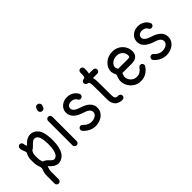

<svg xmlns="http://www.w3.org/2000/svg" viewBox="11 -1436 2359 2359"><g transform="rotate(-45 1190.5 -256.5)"><path d="M72.3 -464.4C72.3 -442.4 79.6 -422.4 88.9 -401.4C94.7 -387.2 97.7 -379.4 97.7 -376C97.7 -364.7 92.3 -361.3 81.1 -333C75.2 -317.9 69.8 -297.4 69.8 -264.2V-227.1C69.8 -186.5 77.1 -161.6 84 -142.6C89.8 -124.5 93.3 -116.2 93.3 -105.5C93.3 -93.8 89.8 -85.9 84 -69.3C77.1 -51.3 69.8 -27.8 69.8 19.5V144C69.8 164.1 86.4 180.7 106.4 180.7C126.5 180.7 143.1 164.1 143.1 144V19.5C143.1 -15.6 147.5 -28.8 153.3 -43.9C155.8 -50.8 158.2 -58.1 160.6 -66.9C166.5 -61.5 172.4 -54.7 180.2 -46.4C207.5 -18.1 239.7 4.4 280.8 4.4C322.8 4.4 365.7 -21 389.2 -57.1C415.5 -96.7 432.1 -160.6 432.1 -247.1C432.1 -304.7 426.8 -386.2 392.1 -437C368.7 -471.2 329.6 -495.6 285.6 -495.6C240.7 -495.6 203.6 -470.7 179.7 -444.8C171.4 -436 164.6 -427.7 159.7 -421.9L156.2 -429.7C149.4 -445.3 145.5 -455.6 145.5 -464.4C145.5 -484.4 128.9 -501 108.9 -501C88.9 -501 72.3 -484.4 72.3 -464.4ZM143.1 -227.1V-264.2C143.1 -286.6 145.5 -296.4 149.4 -306.6C153.3 -316.9 158.2 -325.7 162.1 -334.5C187.5 -348.1 217.3 -377.4 233.4 -395C247.6 -410.2 267.1 -422.4 285.6 -422.4C303.2 -422.4 320.8 -411.6 331.5 -396C353.5 -363.8 358.9 -300.8 358.9 -247.1C358.9 -173.3 346.2 -125 327.6 -97.2C316.9 -80.6 296.4 -68.8 280.8 -68.8C264.6 -68.8 249.5 -80.1 232.9 -97.2C212.4 -119.1 191.9 -141.6 159.2 -148.9L153.3 -166C147.5 -182.1 143.1 -197.3 143.1 -227.1Z M630.9 -32.2V-455.6C630.9 -475.6 614.3 -492.2 594.2 -492.2C574.2 -492.2 557.6 -475.6 557.6 -455.6V-32.2C557.6 -12.2 574.2 4.4 594.2 4.4C614.3 4.4 630.9 -12.2 630.9 -32.2ZM633.8 -618.2 641.6 -639.6C643.1 -644 644 -648.4 644 -653.3C644 -675.8 626 -693.8 603.5 -693.8C585.9 -693.8 571.3 -683.1 565.4 -667L557.6 -645.5C556.2 -641.1 555.7 -636.7 555.7 -631.8C555.7 -609.4 573.2 -591.8 595.7 -591.8C613.3 -591.8 627.9 -602.1 633.8 -618.2Z M768.1 -73.7C791 -45.4 849.1 3.4 928.2 3.4C1014.2 3.4 1102.5 -49.3 1102.1 -141.6C1101.6 -235.4 1019 -271.5 946.3 -294.4C893.6 -312 857.4 -335 857.4 -372.6C857.4 -404.3 886.7 -427.2 926.8 -426.8C962.4 -426.3 989.3 -409.2 1000.5 -385.3C1006.3 -373 1019 -364.3 1033.7 -364.3C1053.7 -364.3 1070.3 -380.9 1070.3 -400.9C1070.3 -406.2 1069.3 -411.6 1066.9 -416.5C1043 -466.8 989.7 -499.5 927.7 -500C852.5 -500.5 784.2 -449.7 784.2 -372.6C784.2 -288.1 857.4 -247.1 923.8 -225.1C988.3 -204.6 1028.3 -185.1 1028.8 -140.6C1029.3 -96.2 981 -69.8 928.2 -69.8C879.4 -69.8 840.8 -100.1 825.7 -119.6C818.8 -127.9 808.6 -133.3 796.9 -133.3C776.9 -133.3 760.3 -116.7 760.3 -96.7C760.3 -87.9 763.2 -80.1 768.1 -73.7Z M1396 -512.2H1323.7C1330.1 -537.6 1331.1 -567.9 1331.1 -596.2C1331.1 -616.2 1314.5 -632.8 1294.4 -632.8C1274.4 -632.8 1257.8 -616.2 1257.8 -596.2C1258.3 -545.4 1257.3 -512.7 1235.4 -511.2H1234.9H1234.4C1214.8 -512.7 1194.8 -497.6 1194.8 -474.6C1194.8 -455.6 1210 -439.5 1228.5 -438C1254.9 -436 1256.3 -401.4 1256.8 -348.6L1257.8 -130.9C1257.8 -94.7 1265.1 -61 1285.2 -35.2C1307.6 -6.8 1343.3 7.3 1388.7 7.3C1408.7 7.3 1425.3 -9.3 1425.3 -29.3C1425.3 -49.3 1408.7 -65.9 1388.7 -65.9C1362.8 -65.9 1349.6 -71.3 1342.8 -80.1C1335.4 -89.4 1331.1 -106.9 1331.1 -130.9L1330.1 -349.6C1330.1 -380.9 1328.1 -412.1 1320.3 -439H1396C1416 -439 1432.6 -455.6 1432.6 -475.6C1432.6 -495.6 1416 -512.2 1396 -512.2Z M1815.9 -127.4C1793.5 -95.2 1764.2 -66.9 1712.4 -66.9C1647 -66.9 1604 -122.1 1604 -173.8C1604 -191.4 1612.8 -208 1619.6 -227.1H1783.2C1857.9 -227.1 1897.5 -264.6 1897.5 -329.6C1897.5 -418.9 1824.2 -501.5 1718.3 -501.5C1606.4 -501.5 1543.5 -423.3 1533.2 -362.3C1524.9 -309.6 1553.2 -281.2 1553.2 -262.2C1553.2 -252 1530.8 -214.4 1530.8 -173.8C1530.8 -85 1603 6.3 1712.4 6.3C1799.3 6.3 1848.1 -46.4 1875.5 -85.4C1879.9 -91.8 1882.3 -98.6 1882.3 -106.4C1882.3 -126.5 1865.7 -143.1 1845.7 -143.1C1833.5 -143.1 1822.8 -137.2 1815.9 -127.4ZM1605.5 -350.6C1610.8 -381.3 1646.5 -428.2 1718.3 -428.2C1781.2 -428.2 1824.2 -380.9 1824.2 -329.6C1824.2 -305.2 1816.4 -300.3 1783.2 -300.3H1618.7C1611.8 -318.4 1602.5 -333.5 1605.5 -350.6Z M1999.5 -73.7C2022.5 -45.4 2080.6 3.4 2159.7 3.4C2245.6 3.4 2334 -49.3 2333.5 -141.6C2333 -235.4 2250.5 -271.5 2177.7 -294.4C2125 -312 2088.9 -335 2088.9 -372.6C2088.9 -404.3 2118.2 -427.2 2158.2 -426.8C2193.8 -426.3 2220.7 -409.2 2231.9 -385.3C2237.8 -373 2250.5 -364.3 2265.1 -364.3C2285.2 -364.3 2301.8 -380.9 2301.8 -400.9C2301.8 -406.2 2300.8 -411.6 2298.3 -416.5C2274.4 -466.8 2221.2 -499.5 2159.2 -500C2084 -500.5 2015.6 -449.7 2015.6 -372.6C2015.6 -288.1 2088.9 -247.1 2155.3 -225.1C2219.7 -204.6 2259.8 -185.1 2260.3 -140.6C2260.7 -96.2 2212.4 -69.8 2159.7 -69.8C2110.8 -69.8 2072.3 -100.1 2057.1 -119.6C2050.3 -127.9 2040 -133.3 2028.3 -133.3C2008.3 -133.3 1991.7 -116.7 1991.7 -96.7C1991.7 -87.9 1994.6 -80.1 1999.5 -73.7Z"/></g></svg>

Font: Velvelyne
Style: Regular
Weight: 400
Designer: Manon Van der Borght et Mariel Nils
Foundry: Velvetyne
Version: Version 1.070;Glyphs 3.3.1 (3343)